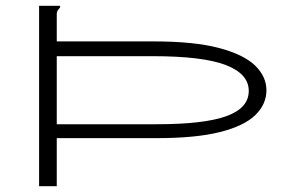

<svg xmlns="http://www.w3.org/2000/svg" viewBox="-20 -643 1040 663"><path d="M115 0V-623H186Q188 -622 188 -620Q188 -617 182 -610.5Q176 -604 176 -595V-500H511Q650 -500 735.5 -477.5Q821 -455 860.5 -417Q900 -379 900 -331Q900 -283 861.5 -245.5Q823 -208 739.5 -187Q656 -166 521 -166H176V0ZM176 -214H521Q685 -214 762 -242Q839 -270 839 -329Q839 -388 759.5 -418.5Q680 -449 507 -449H176Z"/></svg>

Font: Inconsolata UltraExpanded Light
Style: Regular
Weight: 300
Width: 9
Monospace: yes
Designer: Raph Levien, Cyreal, Brenton Simpson
Foundry: Raph Levien, Cyreal, Google
Version: Version 3.001; ttfautohint (v1.8.2.53-6de2)